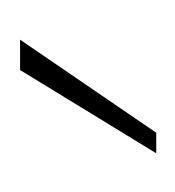

<svg xmlns="http://www.w3.org/2000/svg" viewBox="-12 -962 179 196"><g transform="rotate(-90 78.0 -863.5)"><path d="M20 -794 105 -933H136L41 -794Z"/></g></svg>

Font: Tomorrow Thin
Style: Regular
Weight: 250
Designer: Tony de Marco, Monica Rizzolli
Foundry: Just in Type
Version: Version 2.002